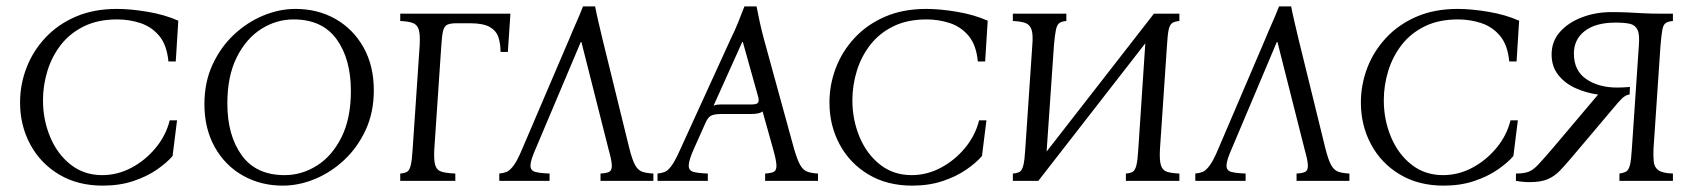

<svg xmlns="http://www.w3.org/2000/svg" viewBox="-20 -568 5324 603"><path d="M303 15Q224 15 165.5 -20Q107 -55 75 -114.5Q43 -174 43 -246Q43 -302 63 -354.5Q83 -407 122 -449Q161 -491 217.5 -515.5Q274 -540 347 -540Q390 -540 443.5 -531Q497 -522 540 -503L532 -375H509Q504 -427 480 -455.5Q456 -484 421 -495.5Q386 -507 348 -507Q288 -507 244 -485.5Q200 -464 171.5 -427.5Q143 -391 129 -345.5Q115 -300 115 -253Q115 -192 137.5 -138Q160 -84 202 -51Q244 -18 301 -18Q349 -18 392.5 -41Q436 -64 468.5 -103Q501 -142 513 -190H536L522 -78Q504 -57 473 -35.5Q442 -14 399 0.5Q356 15 303 15Z M868 15Q799 15 743 -16.5Q687 -48 654.5 -106Q622 -164 622 -241Q622 -310 647.5 -365Q673 -420 714.5 -459Q756 -498 806.5 -519Q857 -540 908 -540Q978 -540 1033.5 -508.5Q1089 -477 1121.5 -419.5Q1154 -362 1154 -284Q1154 -215 1128.5 -160Q1103 -105 1061.5 -66Q1020 -27 969.5 -6Q919 15 868 15ZM874 -18Q928 -18 975.5 -48Q1023 -78 1052.5 -137Q1082 -196 1082 -282Q1082 -383 1037 -445Q992 -507 902 -507Q848 -507 800.5 -477Q753 -447 723.5 -388Q694 -329 694 -243Q694 -143 739 -80.5Q784 -18 874 -18Z M1237 0V-23Q1251 -24 1258.5 -28.5Q1266 -33 1270 -49Q1274 -65 1276 -100L1298 -425Q1300 -460 1295 -475.5Q1290 -491 1276 -496Q1262 -501 1237 -502V-525H1583L1575 -405H1552Q1552 -430 1545.5 -450.5Q1539 -471 1518.5 -483Q1498 -495 1455 -495H1415Q1396 -495 1386 -491Q1376 -487 1372 -472.5Q1368 -458 1366 -425L1344 -100Q1342 -65 1347 -49Q1352 -33 1367.5 -28.5Q1383 -24 1410 -23V0Z M1662 -100Q1646 -64 1646 -48Q1646 -32 1661.5 -28Q1677 -24 1706 -23V0H1548V-23Q1560 -24 1570.5 -28Q1581 -32 1593 -48Q1605 -64 1620 -100L1768 -446Q1779 -473 1790 -497.5Q1801 -522 1811 -548H1849Q1854 -522 1860 -497Q1866 -472 1872 -446L1957 -100Q1966 -65 1975 -49Q1984 -33 1997.5 -28.5Q2011 -24 2032 -23V0H1866V-23Q1885 -24 1893.5 -28.5Q1902 -33 1901.5 -49Q1901 -65 1891 -100L1806 -436H1804Z M2474 -100Q2484 -66 2493 -50Q2502 -34 2515 -29Q2528 -24 2549 -23V0H2383V-23Q2402 -24 2410.5 -28.5Q2419 -33 2418.5 -49Q2418 -65 2408 -100L2375 -218Q2368 -213 2358.5 -211.5Q2349 -210 2339 -210H2247Q2227 -210 2216 -206Q2205 -202 2197 -185L2159 -100Q2143 -64 2143 -48Q2143 -32 2158.5 -28Q2174 -24 2203 -23V0H2045V-23Q2057 -24 2067.5 -28Q2078 -32 2089.5 -48Q2101 -64 2117 -100L2275 -446Q2288 -472 2298 -497Q2308 -522 2318 -548H2356Q2361 -522 2366.5 -497Q2372 -472 2379 -446ZM2342 -240Q2357 -240 2361 -246Q2365 -252 2360 -268L2313 -436H2311L2221 -236Q2227 -239 2234 -239.5Q2241 -240 2249 -240Z M2845 15Q2766 15 2707.5 -20Q2649 -55 2617 -114.5Q2585 -174 2585 -246Q2585 -302 2605 -354.5Q2625 -407 2664 -449Q2703 -491 2759.5 -515.5Q2816 -540 2889 -540Q2932 -540 2985.5 -531Q3039 -522 3082 -503L3074 -375H3051Q3046 -427 3022 -455.5Q2998 -484 2963 -495.5Q2928 -507 2890 -507Q2830 -507 2786 -485.5Q2742 -464 2713.5 -427.5Q2685 -391 2671 -345.5Q2657 -300 2657 -253Q2657 -192 2679.5 -138Q2702 -84 2744 -51Q2786 -18 2843 -18Q2891 -18 2934.5 -41Q2978 -64 3010.5 -103Q3043 -142 3055 -190H3078L3064 -78Q3046 -57 3015 -35.5Q2984 -14 2941 0.5Q2898 15 2845 15Z M3241 0H3161V-23Q3175 -24 3182.5 -28.5Q3190 -33 3194 -49Q3198 -65 3200 -100L3222 -425Q3225 -460 3219.5 -475.5Q3214 -491 3200 -496Q3186 -501 3161 -502V-525H3329V-502Q3315 -501 3307.5 -496Q3300 -491 3296.5 -475.5Q3293 -460 3290 -425L3267 -92L3604 -525H3684V-502Q3670 -501 3662 -496Q3654 -491 3650.5 -475.5Q3647 -460 3645 -425L3623 -100Q3621 -65 3626 -49Q3631 -33 3645 -28.5Q3659 -24 3684 -23V0H3516V-23Q3530 -24 3537.5 -28.5Q3545 -33 3549 -49Q3553 -65 3555 -100L3577 -432Z M3848 -100Q3832 -64 3832 -48Q3832 -32 3847.5 -28Q3863 -24 3892 -23V0H3734V-23Q3746 -24 3756.5 -28Q3767 -32 3779 -48Q3791 -64 3806 -100L3954 -446Q3965 -473 3976 -497.5Q3987 -522 3997 -548H4035Q4040 -522 4046 -497Q4052 -472 4058 -446L4143 -100Q4152 -65 4161 -49Q4170 -33 4183.5 -28.5Q4197 -24 4218 -23V0H4052V-23Q4071 -24 4079.5 -28.5Q4088 -33 4087.5 -49Q4087 -65 4077 -100L3992 -436H3990Z M4514 15Q4435 15 4376.5 -20Q4318 -55 4286 -114.5Q4254 -174 4254 -246Q4254 -302 4274 -354.5Q4294 -407 4333 -449Q4372 -491 4428.5 -515.5Q4485 -540 4558 -540Q4601 -540 4654.5 -531Q4708 -522 4751 -503L4743 -375H4720Q4715 -427 4691 -455.5Q4667 -484 4632 -495.5Q4597 -507 4559 -507Q4499 -507 4455 -485.5Q4411 -464 4382.5 -427.5Q4354 -391 4340 -345.5Q4326 -300 4326 -253Q4326 -192 4348.5 -138Q4371 -84 4413 -51Q4455 -18 4512 -18Q4560 -18 4603.5 -41Q4647 -64 4679.5 -103Q4712 -142 4724 -190H4747L4733 -78Q4715 -57 4684 -35.5Q4653 -14 4610 0.5Q4567 15 4514 15Z M5098 -271Q5091 -271 5082.5 -265.5Q5074 -260 5061 -245L4914 -71Q4896 -50 4880 -33Q4864 -16 4842.5 -6Q4821 4 4784 4Q4774 4 4763 3Q4752 2 4741 0V-23Q4766 -23 4780.5 -28.5Q4795 -34 4811 -51Q4827 -68 4857 -103L4999 -271Q4962 -276 4928.5 -291Q4895 -306 4874 -332.5Q4853 -359 4853 -397Q4853 -438 4879 -467.5Q4905 -497 4948 -513.5Q4991 -530 5041 -530Q5069 -530 5091 -529Q5113 -528 5138.5 -526.5Q5164 -525 5200 -525H5234V-502Q5220 -501 5212 -496Q5204 -491 5201 -475.5Q5198 -460 5195 -425L5173 -100Q5172 -76 5174 -59Q5176 -42 5189 -33Q5202 -24 5234 -23V0H5066V-23Q5080 -25 5087.5 -29.5Q5095 -34 5099 -49.5Q5103 -65 5105 -100L5127 -425Q5130 -460 5122.5 -475Q5115 -490 5098 -493.5Q5081 -497 5054 -497Q4991 -497 4957 -470.5Q4923 -444 4923 -400Q4923 -346 4962 -319.5Q5001 -293 5059 -293Q5068 -293 5078.5 -293.5Q5089 -294 5099 -295Z"/></svg>

Font: Bona Nova SC
Style: Italic
Weight: 400
Italic angle: -4°
Designer: Mateusz Machalski
Foundry: Capitalics
Version: Version 4.001; ttfautohint (v1.8.4.7-5d5b)